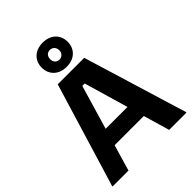

<svg xmlns="http://www.w3.org/2000/svg" viewBox="-250 -1005 1124 1124"><g transform="rotate(-45 312.5 -442.5)"><path d="M312.5 -685C379.2 -685 420 -727.5 420 -785C420 -842.5 379.2 -885 312.5 -885C245.8 -885 205 -842.5 205 -785C205 -727.5 245.8 -685 312.5 -685ZM311.7 -745C288.3 -745 275 -762.5 275 -785C275 -807.5 288.3 -825 311.7 -825C335 -825 350 -807.5 350 -785C350 -762.5 335 -745 311.7 -745ZM138.3 0 185.8 -162.5H427.5L475 0H618.3V-5L421.7 -650H202.5L6.7 -5V0ZM297.5 -541.7H317.5L397.5 -267.5H216.7Z"/></g></svg>

Font: Familjen Grotesk
Style: Bold
Weight: 700
Designer: Anders Wikstroem, Jonas Baeckman, Matilda Gysing, Kristian Moeller
Foundry: Familjen STHLM AB
Version: Version 2.000